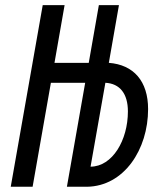

<svg xmlns="http://www.w3.org/2000/svg" viewBox="-20 -713 626 733"><path d="M21 0H104.5L174.3 -397H305.2L235.4 0H312C453.6 -2 545.4 -142.6 545.4 -296.4C545.4 -403.3 490.2 -465.8 395.5 -473.1L434.1 -693.4H357.4L318.8 -473.1H188L226.6 -693.4H143.1ZM325.7 -76.7 382.3 -397C437.5 -394 468.3 -355.5 468.3 -287.6C468.3 -177.7 409.2 -77.1 325.7 -76.7Z"/></svg>

Font: Cascadia Code PL SemiLight
Style: Italic
Weight: 350
Italic angle: -10°
Monospace: yes
Designer: Aaron Bell
Foundry: Saja Typeworks
Version: Version 2404.023